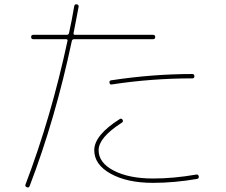

<svg xmlns="http://www.w3.org/2000/svg" viewBox="-20 -820 1040 882"><path d="M483 -440Q481 -449 490 -451Q681 -480 863 -480Q873 -480 873 -470Q873 -460 864 -460Q676 -460 493 -432Q485 -430 483 -440ZM683 0Q777 0 881 -18Q891 -20 893 -10Q895 0 885 2Q780 20 683 20Q564 20 488.5 -22Q413 -64 413 -130Q413 -199 530 -273Q538 -278 543 -270Q548 -261 539 -256Q433 -188 433 -130Q433 -72 503 -36Q573 0 683 0ZM97 28Q215 -282 290 -632Q292 -640 283 -640H133Q123 -640 123 -650Q123 -660 133 -660H287Q295 -660 297 -668Q310 -726 321 -792Q323 -802 333 -800Q343 -798 341 -788Q334 -748 318 -668Q316 -660 325 -660H683Q693 -660 693 -650Q693 -640 683 -640H321Q312 -640 310 -632Q234 -273 116 35Q112 44 103 40Q94 36 97 28Z"/></svg>

Font: Rounded Mplus 1c Thin
Style: Regular
Weight: 250
Version: Version 1.059.20150529